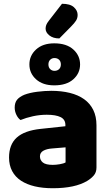

<svg xmlns="http://www.w3.org/2000/svg" viewBox="-20 -983 584 1019"><path d="M328 -121V-201L256 -195Q228 -193 210 -183Q192 -173 192 -153Q192 -133 207.5 -120.5Q223 -108 260 -108Q277 -108 297.5 -111.5Q318 -115 328 -121ZM492 -318V-94Q492 -68 477.5 -51.5Q463 -35 443 -23Q378 16 260 16Q207 16 164.5 6Q122 -4 91.5 -24Q61 -44 44.5 -75Q28 -106 28 -147Q28 -216 69 -253Q110 -290 196 -299L327 -313V-320Q327 -349 301.5 -361.5Q276 -374 228 -374Q191 -374 154.5 -366Q118 -358 89 -346Q76 -355 67 -373.5Q58 -392 58 -412Q58 -438 70.5 -453.5Q83 -469 109 -480Q138 -491 177.5 -496Q217 -501 252 -501Q306 -501 350.5 -490Q395 -479 426.5 -456.5Q458 -434 475 -399.5Q492 -365 492 -318ZM268 -753Q333 -753 369 -720.5Q405 -688 405 -641Q405 -594 369 -562Q333 -530 268 -530Q207 -530 171.5 -562Q136 -594 136 -641Q136 -688 171.5 -720.5Q207 -753 268 -753ZM269 -607Q284 -607 293.5 -616Q303 -625 303 -641Q303 -657 293.5 -666Q284 -675 269 -675Q256 -675 246.5 -666Q237 -657 237 -641Q237 -625 246.5 -616Q256 -607 269 -607ZM309 -963Q352 -963 372 -945Q392 -927 392 -904Q392 -887 383.5 -873.5Q375 -860 357 -842L295 -779Q262 -779 242 -795Q222 -811 222 -831Q222 -841 225.5 -850.5Q229 -860 240 -874Z"/></svg>

Font: Baloo 2 Latin ExtraBold
Style: Regular
Weight: 400
Designer: Sarang Kulkarni and Ek Type
Foundry: Ek Type
Version: Version 1.001